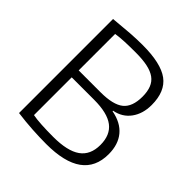

<svg xmlns="http://www.w3.org/2000/svg" viewBox="-201 -897 1054 1054"><g transform="rotate(45 326.0 -369.5)"><path d="M329 -402Q426 -402 467.5 -435.5Q509 -469 509 -548Q509 -587 498 -615Q487 -643 463.5 -660Q440 -677 402.5 -685Q365 -693 312 -693Q264 -693 227.5 -691.5Q191 -690 159 -685V-402ZM318 -45Q428 -45 480.5 -82Q533 -119 533 -197Q533 -274 484.5 -311Q436 -348 333 -348H159V-55Q184 -50 225 -47.5Q266 -45 318 -45ZM319 10Q268 10 210.5 6.5Q153 3 93 -5V-735Q164 -742 213.5 -745.5Q263 -749 309 -749Q451 -749 514 -702.5Q577 -656 577 -551Q577 -483 543 -436.5Q509 -390 449 -379V-375Q524 -361 562.5 -314.5Q601 -268 601 -193Q601 10 319 10Z"/></g></svg>

Font: EncodeSans
Style: Light
Weight: 300
Designer: Pablo Impallari, Andres Torresi
Foundry: Pablo Impallari, Andres Torresi
Version: Version 1.000; ttfautohint (v1.4.1)